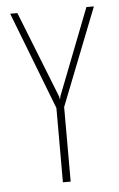

<svg xmlns="http://www.w3.org/2000/svg" viewBox="-48 -655 428 690"><g transform="rotate(-5 166.0 -310.0)"><path d="M151 0V-268L15 -620H41L164 -309L166 -299H167L169 -309L290 -620H317L179 -269V0Z"/></g></svg>

Font: Smooch Sans ExtraLight
Style: Regular
Weight: 200
Designer: Robert E. Leuschke
Foundry: Robert E. Leuschke
Version: Version 1.010; ttfautohint (v1.8.3)